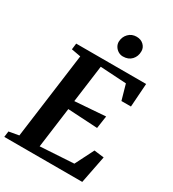

<svg xmlns="http://www.w3.org/2000/svg" viewBox="-235 -1098 1102 1222"><g transform="rotate(30 315.5 -487.0)"><path d="M-7.5 0 -2 -43 71 -56 155 -685.5 86.5 -698 92 -743H606L594 -570.5H524L492.5 -682L301 -693.5L264.5 -420L489 -436.5L475.5 -344.5L257 -357L217.5 -60.5L464 -75.5L533 -212L605.5 -203L565.5 0ZM389.5 -820.5Q371 -820.5 355 -830.2Q339 -840 329.5 -856Q320 -872 320.5 -890.5Q322 -925.5 345.2 -949.5Q368.5 -973.5 404 -973.5Q436.5 -973.5 456.8 -953.5Q477 -933.5 476 -906.5Q476 -870.5 453 -845.5Q430 -820.5 389.5 -820.5Z"/></g></svg>

Font: Merriweather 36pt
Style: Bold Italic
Weight: 700
Italic angle: -7.8°
Version: Version 2.101